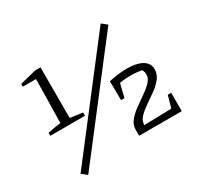

<svg xmlns="http://www.w3.org/2000/svg" viewBox="-146 -834 1114 1068"><g transform="rotate(-30 411.0 -300.5)"><path d="M60 -247V-266Q82 -271 103 -274.5Q124 -278 144 -280L149 -560H64V-578L169 -604H203V-279L283 -268V-247ZM134 47 100 20 615 -648 649 -621ZM488 0V-39Q488 -70 509 -95.5Q530 -121 560.5 -143Q591 -165 621.5 -186Q652 -207 673 -229Q694 -251 694 -276Q694 -289 688 -302Q682 -315 665 -327L698 -305Q679 -309 658 -311.5Q637 -314 614 -314Q589 -314 562.5 -311Q536 -308 508 -301L499 -344Q531 -351 560 -354.5Q589 -358 616 -358Q677 -358 712.5 -337.5Q748 -317 748 -278Q748 -246 727.5 -220Q707 -194 676.5 -172Q646 -150 615 -129Q584 -108 563.5 -86.5Q543 -65 543 -39V0ZM510 0V-36L746 -42L747 0ZM707 0 740 -118H762V0ZM500 -222 499 -344 552 -345 522 -222Z"/></g></svg>

Font: Piazzolla Thin Light
Style: Regular
Weight: 300
Version: Version 2.005